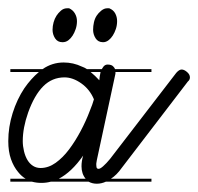

<svg xmlns="http://www.w3.org/2000/svg" viewBox="-25 -453 479 464"><path d="M341 -14H231Q220 -9 209 -9Q198 -9 189 -14H98Q87 -11 75 -11Q63 -11 52 -14H0V-21H37Q27 -27 19 -37Q8 -50 1.5 -68.5Q-5 -87 -5 -112Q-5 -146 5.5 -179.5Q16 -213 34 -240Q50 -263 69 -279H0V-286H78Q101 -302 129 -302Q152 -302 173 -292Q179 -290 185 -286H221Q223 -289 225 -292Q229 -297 235 -297Q245 -297 249 -292Q252 -289 253 -286H341V-279H254V-275L209 -66Q207 -58 208 -51Q208 -46 212 -45Q216 -44 224 -51Q232 -58 241 -69L401 -277Q408 -285 414 -285Q420 -285 427 -279Q434 -273 434 -266Q434 -260 429 -256L269 -47Q257 -30 243 -21H341ZM192 -185Q196 -195 198 -200.5Q200 -206 202 -213Q192 -237 171.5 -251.5Q151 -266 131 -266Q101 -266 79.5 -244.5Q58 -223 43 -181Q30 -144 30 -112Q30 -100 33 -87.5Q36 -75 41.5 -66Q47 -57 55 -52Q63 -47 73 -47Q92 -47 109.5 -59.5Q127 -72 142 -92Q157 -112 170 -136.5Q183 -161 192 -185ZM142 -433Q151 -429 156 -420.5Q161 -412 161 -402Q161 -392 158 -383Q155 -374 150.5 -367Q146 -360 140 -355.5Q134 -351 126 -351Q114 -351 108 -360.5Q102 -370 102 -381Q102 -390 104.5 -399Q107 -408 111.5 -415Q116 -422 122.5 -427.5Q129 -433 137 -433ZM239 -433Q249 -429 253.5 -420.5Q258 -412 258 -402Q258 -392 255 -383Q252 -374 247.5 -367Q243 -360 237 -355.5Q231 -351 224 -351Q212 -351 206 -360.5Q200 -370 200 -381Q200 -390 202 -399Q204 -408 208.5 -415Q213 -422 220 -427.5Q227 -433 234 -433ZM172 -51Q172 -64 176 -77Q148 -37 117 -21H182Q172 -33 172 -51ZM215 -259Q215 -262 216 -268Q217 -273 218 -279H194Q205 -270 215 -259Z"/></svg>

Font: Gruenewald VA 3. Klasse
Style: Regular
Weight: 400
Designer: Peter Wiegel
Foundry: Peter Wiegel, nach dem Schriftentwurf von Dr. H. Gr¸newald
Version: Version 0.007